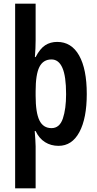

<svg xmlns="http://www.w3.org/2000/svg" viewBox="-20 -780 526 1040"><path d="M450 -271Q450 -139 410 -64.5Q370 10 297 10Q256 10 224 -10Q192 -30 173 -70H168Q170 -42 171.5 -22Q173 -2 173 13V240H62V-760H173V-562Q173 -543 172 -518.5Q171 -494 169 -471H173Q197 -517 225 -535Q253 -553 290 -553Q367 -553 408.5 -479.5Q450 -406 450 -271ZM338 -270Q338 -367 318 -412.5Q298 -458 259 -458Q214 -458 193.5 -417.5Q173 -377 173 -286V-262Q173 -170 193.5 -128Q214 -86 259 -86Q303 -86 320.5 -138Q338 -190 338 -270Z"/></svg>

Font: Noto Sans Kannada ExtraCondensed SemiBold
Style: Regular
Weight: 600
Width: 2
Designer: Jelle Bosma - Monotype Design Team
Foundry: Monotype Imaging Inc.
Version: Version 2.005; ttfautohint (v1.8.4.7-5d5b)